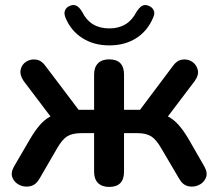

<svg xmlns="http://www.w3.org/2000/svg" viewBox="-20 -729 861 757"><path d="M411 -550Q350 -550 304.5 -579Q259 -608 238 -660Q231 -677 237 -689.5Q243 -702 258 -707Q272 -712 283 -705.5Q294 -699 304 -682Q336 -617 411 -617Q485 -617 518 -682Q529 -699 539.5 -705.5Q550 -712 564 -707Q579 -702 585.5 -689.5Q592 -677 584 -660Q562 -607 517 -578.5Q472 -550 411 -550ZM410 8Q382 8 366.5 -7.5Q351 -23 351 -52V-204H300Q265 -204 245 -191.5Q225 -179 205 -144L136 -25Q122 0 100 5Q78 10 58 1Q38 -8 29.5 -27.5Q21 -47 35 -72L98 -180Q118 -214 137 -236Q156 -258 179 -270L73 -410Q57 -434 61.5 -454.5Q66 -475 83.5 -486Q101 -497 122.5 -494Q144 -491 160 -468L290 -296H351V-435Q351 -464 366.5 -479.5Q382 -495 410 -495Q469 -495 469 -435V-296H532L661 -468Q677 -491 698.5 -494Q720 -497 737 -486Q754 -475 759.5 -454.5Q765 -434 748 -410L642 -270Q665 -258 684.5 -236Q704 -214 724 -180L786 -72Q800 -47 791.5 -27.5Q783 -8 763 1Q743 10 721.5 5Q700 0 686 -25L616 -144Q596 -179 576 -191.5Q556 -204 522 -204H469V-52Q469 8 410 8Z"/></svg>

Font: Chiron GoRound TC M
Style: Regular
Weight: 500
Designer: Ryoko NISHIZUKA 西塚涼子 (kana, bopomofo & ideographs); Paul D. Hunt (Latin, Greek & Cyrillic); Sandoll Communications 산돌커뮤니
Foundry: Adobe
Version: Version 1.000;hotconv 1.1.1;makeotfexe 2.6.0